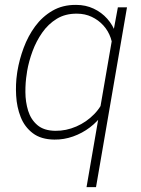

<svg xmlns="http://www.w3.org/2000/svg" viewBox="-20 -558 575 781"><path d="M332 203.1 440.9 -427.7 459.5 -528.3H496.6L370.6 203.1ZM49.3 -258.3 50.8 -268.6Q58.6 -315.9 76.4 -363.8Q94.2 -411.6 123 -450.9Q151.9 -490.2 193.4 -514.4Q234.9 -538.6 289.6 -538.1Q328.6 -538.1 360.8 -522.9Q393.1 -507.8 416.3 -481.7Q439.5 -455.6 451.4 -421.4Q463.4 -387.2 461.4 -348.6L431.2 -166.5Q421.9 -127.9 399.4 -95.7Q377 -63.5 345.7 -39.8Q314.5 -16.1 277.3 -2.9Q240.2 10.3 201.2 9.8Q147 9.3 113.5 -16.1Q80.1 -41.5 64.2 -81.8Q48.3 -122.1 45.7 -168.9Q43 -215.8 49.3 -258.3ZM90.3 -268.6 88.9 -258.3Q83 -223.1 83.3 -183.1Q83.5 -143.1 94.5 -107.4Q105.5 -71.8 132.1 -49.1Q158.7 -26.4 205.1 -25.9Q249 -25.4 290.5 -43.5Q332 -61.5 363.5 -94Q395 -126.5 408.2 -168.9L438.5 -341.3Q440.4 -374.5 430.4 -403.6Q420.4 -432.6 400.4 -454.6Q380.4 -476.6 353 -489.5Q325.7 -502.4 293 -502.4Q246.1 -502.9 211.2 -481.7Q176.3 -460.4 151.9 -425.5Q127.4 -390.6 112.3 -349.6Q97.2 -308.6 90.3 -268.6Z"/></svg>

Font: Roboto ExtraLight
Style: Italic
Weight: 250
Designer: Christian Robertson
Foundry: Google
Version: Version 3.009; 2024